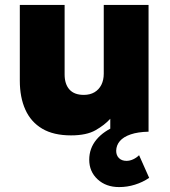

<svg xmlns="http://www.w3.org/2000/svg" viewBox="-20 -535 689 780"><path d="M464 225Q410.5 225 376.5 193.5Q342.5 162 342.5 114Q342.5 67.5 371.8 32.2Q401 -3 453.2 -23.8Q505.5 -44.5 574.5 -47L583.5 0Q540 1 510.8 11Q481.5 21 467 38Q452.5 55 452 77.5Q452 96 463.2 107.2Q474.5 118.5 494 118.5Q507.5 118.5 521 112.2Q534.5 106 545 95.5L586 187.5Q559.5 205.5 528.2 215.2Q497 225 464 225ZM268.5 15Q197.5 15 151.5 -12.2Q105.5 -39.5 83 -89.5Q60.5 -139.5 60.5 -207V-515H242.5V-232.5Q242.5 -193.5 262 -171.5Q281.5 -149.5 320.5 -149.5Q345.5 -149.5 363.8 -160.2Q382 -171 391.8 -190.5Q401.5 -210 401.5 -235.5V-515H583.5V0H428V-52.5Q405 -27 368.2 -6Q331.5 15 268.5 15Z"/></svg>

Font: Geologica Cursive ExtraBold
Style: Regular
Weight: 800
Designer: Sindre Bremnes, Frode Helland
Foundry: Monokrom Skriftforlag AS
Version: Version 1.010;gftools[0.9.28]